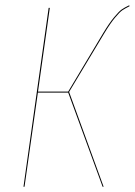

<svg xmlns="http://www.w3.org/2000/svg" viewBox="-20 -710 513 730"><path d="M471.2 -689.9 472.7 -686.5Q455.1 -677.7 445.1 -670.9Q435.1 -664.1 417 -642.3Q398.9 -620.6 376 -582.5L242.7 -360.4L374 0H370.1L239.3 -357.9H124L73.2 0H69.3L165 -680.2H169.4L124.5 -361.8H239.3L372.6 -584.5Q395.5 -622.6 414.1 -644.8Q432.6 -667 442.9 -674.1Q453.1 -681.2 471.2 -689.9Z"/></svg>

Font: Fira Sans Compressed Four
Style: Italic
Weight: 100
Width: 3
Italic angle: -8°
Designer: Carrois Corporate & Edenspiekermann AG
Foundry: Carrois Corporate GbR & Edenspiekermann AG
Version: Version 4.203;PS 004.203;hotconv 1.0.88;makeotf.lib2.5.64775